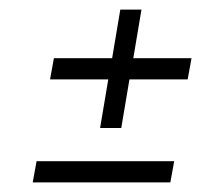

<svg xmlns="http://www.w3.org/2000/svg" viewBox="-20 -513 462 399"><path d="M56 -178H342L334 -134H48ZM249 -348 232 -247H188L205 -348H84L92 -392H213L230 -493H274L257 -392H378L370 -348Z"/></svg>

Font: Judson
Style: Italic
Weight: 400
Italic angle: -9.5°
Version: Version 20110429